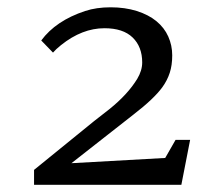

<svg xmlns="http://www.w3.org/2000/svg" viewBox="-20 -514 623 534"><path d="M431.6 -271.5Q408.2 -239.3 351.1 -195.3L178.7 -60.1L439.5 -74.7L468.3 -125H508.8L484.4 0H74.7V-41.5L241.2 -176.8L284.2 -210.4Q335.4 -251.5 361.8 -294.9Q375.5 -317.9 375.5 -340.3Q375.5 -383.8 348.9 -409.7Q322.3 -435.5 270.5 -435.5Q208.5 -435.5 149.9 -388.7Q135.3 -377 127.4 -367.7L94.7 -401.4Q135.3 -456.5 216.8 -483.4Q248 -493.7 287.8 -493.7Q327.6 -493.7 360.4 -483.4Q393.1 -473.1 415 -455.1Q437 -437 448 -412.4Q459 -387.7 459 -360.1Q459 -332.5 452.1 -311.5Q445.3 -290.5 431.6 -271.5Z"/></svg>

Font: Habibi
Style: Regular
Weight: 400
Designer: Magnus Gaarde
Foundry: Magnus Gaarde
Version: Version 1.001